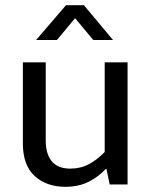

<svg xmlns="http://www.w3.org/2000/svg" viewBox="-20 -710 579 739"><path d="M383 -470H471V0H402L390 -59H386Q360 -30 321.5 -10.5Q283 9 232 9Q159 9 113.5 -32.5Q68 -74 68 -158V-470H156V-169Q156 -139 163.5 -118Q171 -97 183.5 -84.5Q196 -72 213 -66.5Q230 -61 250 -61Q290 -61 322 -78Q354 -95 383 -125ZM415 -556H339L269 -640L199 -556H119L234 -690H303Z"/></svg>

Font: Mukta
Style: Regular
Weight: 400
Designer: Girish Dalvi and Yashodeep Gholap
Foundry: Ek Type
Version: Version 2.538;PS 1.001;hotconv 16.6.51;makeotf.lib2.5.65220;